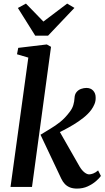

<svg xmlns="http://www.w3.org/2000/svg" viewBox="-20 -1066 598 1095"><path d="M40 0 141.5 -737.5 77 -756.5 84 -793 247 -812.5 271 -799 162.5 0ZM419 9.5Q396 9.5 379 2.8Q362 -4 350 -16.5Q338 -29 329.5 -47L211 -297.5Q239.5 -315.5 267.5 -332Q295.5 -348.5 323.5 -370.8Q351.5 -393 378 -428.5Q392.5 -447.5 398.2 -467.2Q404 -487 405 -507Q406 -528.5 416.8 -541.2Q427.5 -554 443 -559.2Q458.5 -564.5 472.5 -564.5Q497.5 -564.5 511.5 -549Q525.5 -533.5 525.5 -511Q526.5 -490.5 519 -472.5Q511.5 -454.5 500.5 -439.5Q483 -416 456 -394.5Q429 -373 399 -355Q369 -337 341.2 -322.8Q313.5 -308.5 293.5 -299L305.5 -341L434 -116Q446.5 -95 461.2 -83.2Q476 -71.5 488.5 -71.5Q498 -71.5 511.5 -76.5Q525 -81.5 539.5 -94L555.5 -62.5Q547 -50 527.5 -33Q508 -16 480.5 -3.2Q453 9.5 419 9.5ZM181 -862.5 82 -1020.5 128 -1045.5Q153 -1020 178 -994.2Q203 -968.5 227.5 -943Q261.5 -968.5 295.2 -994.2Q329 -1020 363 -1045.5L404.5 -1021L254 -862.5Z"/></svg>

Font: Merriweather 20pt SemiBold
Style: Italic
Weight: 600
Italic angle: -7.8°
Version: Version 2.101